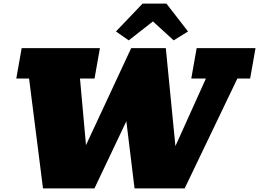

<svg xmlns="http://www.w3.org/2000/svg" viewBox="-20 -1044 1436 1064"><path d="M218.3 0 141.1 -608.9H70.3L100.1 -777.3H533.7L503.9 -608.9H423.3L456.5 -239.7L707 -777.3H898.9L952.1 -234.4L1121.1 -608.9H1040L1069.8 -777.3H1396L1366.2 -608.9H1295.4L1003.4 0H725.6L680.2 -372.1L503.4 0ZM693.4 -820.3 622.6 -869.6 770 -1023.9H902.3L1022 -869.6L942.4 -820.3L827.6 -925.3Z"/></svg>

Font: Bevan
Style: Italic
Weight: 400
Italic angle: -10°
Designer: Vernon Adams
Foundry: Vernon Adams
Version: Version 2.100; ttfautohint (v1.8.3)